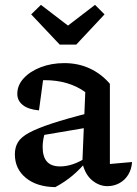

<svg xmlns="http://www.w3.org/2000/svg" viewBox="-20 -757 562 788"><path d="M421 7Q387 7 358 -17Q329 -41 318 -89L330 -379Q262 -428 163 -428Q146 -428 129 -426Q112 -424 96 -421L160 -452L140 -304Q96 -308 73.5 -326Q51 -344 51 -372Q51 -407 77 -435.5Q103 -464 147 -481Q191 -498 244 -498Q301 -498 348.5 -476Q396 -454 431 -413V-84L522 -92Q520 -62 506 -39.5Q492 -17 469.5 -5Q447 7 421 7ZM207 11Q131 10 86 -27Q41 -64 41 -124Q41 -152 53.5 -173Q66 -194 99 -212Q132 -230 192.5 -250Q253 -270 348 -294V-235L130 -198L165 -214Q160 -199 157.5 -183.5Q155 -168 155 -154Q155 -114 172.5 -94Q190 -74 227 -74Q253 -74 280.5 -83.5Q308 -93 339 -113V-99Q311 -65 279.5 -38Q248 -11 207 11ZM225 -574 108 -698 148 -737 259 -652 370 -737 409 -698 293 -574Z"/></svg>

Font: Piazzolla 24pt SemiBold
Style: Regular
Weight: 600
Designer: Juan Pablo del Peral
Foundry: Huerta Tipografica
Version: Version 2.005